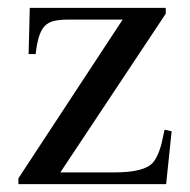

<svg xmlns="http://www.w3.org/2000/svg" viewBox="-20 -470 484 490"><path d="M404 0H27V-15L293 -420H155Q132 -420 117.5 -416.5Q103 -413 94 -403.5Q85 -394 79.5 -376.5Q74 -359 71 -332H53L56 -450H403V-435L134 -30H272Q350 -30 371 -56Q376 -62 379.5 -69Q383 -76 386.5 -85Q390 -94 393 -107Q396 -120 400 -139L418 -135Z"/></svg>

Font: Klingon pIqaD Mandel
Style: Regular
Weight: 400
Width: 0
Designer: Mike Neff (qa'vaj)
Foundry: Mike Neff and Michael Everson
Version: Version 2.003